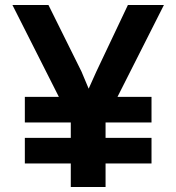

<svg xmlns="http://www.w3.org/2000/svg" viewBox="-20 -753 710 773"><path d="M80 -198H265V-260H80V-363H217L30 -733H175L308 -465L337 -396L368 -465L495 -733H640L453 -363H590V-260H405V-198H590V-95H405V0H265V-95H80Z"/></svg>

Font: Kreadon
Style: Bold
Weight: 700
Designer: Reiya WATANABE
Foundry: StudioGnu
Version: Version 1.003; ttfautohint (v1.8.4.7-5d5b);gftools[0.9.32]